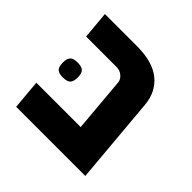

<svg xmlns="http://www.w3.org/2000/svg" viewBox="-156 -760 911 911"><g transform="rotate(45 300.0 -304.5)"><path d="M55 -148.5H352.5L328.5 -423.5Q327 -442 310.5 -456.2Q294 -470.5 271.5 -470.5H67L54.5 -609H269.5Q374.5 -609 430.5 -564Q486.5 -519 493.5 -438L532 0H68ZM76 -305Q76 -332.5 87.2 -343.8Q98.5 -355 125.5 -355Q153.5 -355 165 -343.8Q176.5 -332.5 176.5 -305Q176.5 -277.5 165 -266.2Q153.5 -255 125.5 -255Q98.5 -255 87.2 -266.2Q76 -277.5 76 -305Z"/></g></svg>

Font: JuliaMono Black
Style: Italic
Weight: 900
Italic angle: -9°
Monospace: yes
Designer: cormullion
Foundry: corm
Version: Version 0.057; ttfautohint (v1.8.4)